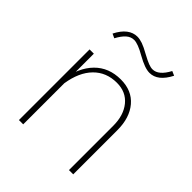

<svg xmlns="http://www.w3.org/2000/svg" viewBox="-194 -811 929 929"><g transform="rotate(45 271.0 -346.0)"><path d="M118.2 0V-332V-483.4H88.9V0ZM460.4 -302.2Q460.4 -386.7 417.7 -437.3Q375 -487.8 298.8 -487.8Q217.3 -487.8 165.8 -435.5Q114.3 -383.3 98.6 -285.6L118.2 -281.2Q131.8 -368.2 178.2 -415.5Q224.6 -462.9 296.9 -462.9Q359.4 -462.9 395.3 -418.9Q431.2 -375 431.2 -303.2V0H460.4ZM113.3 -616.2 135.3 -606Q151.9 -637.2 169.7 -652.8Q187.5 -668.5 209.5 -668.5Q235.4 -668.5 285.6 -639.6Q315.4 -623 336.4 -615.5Q357.4 -607.9 374 -607.9Q430.2 -607.9 468.3 -682.6L445.8 -692.4Q413.1 -630.4 372.1 -630.4Q359.9 -630.4 343.3 -636.7Q326.7 -643.1 297.9 -658.7Q265.1 -677.2 245.1 -684.1Q225.1 -690.9 209 -690.9Q180.7 -690.9 156.5 -672.4Q132.3 -653.8 113.3 -616.2Z"/></g></svg>

Font: Estedad VF
Style: Regular
Weight: 100
Designer: Amin Abedi
Version: Version 7.3